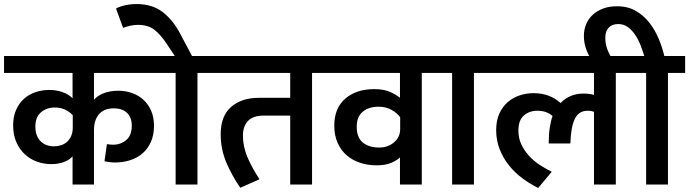

<svg xmlns="http://www.w3.org/2000/svg" viewBox="-30 -913 3410 950"><path d="M330 -343Q313 -361 291 -371Q269 -381 241 -381Q201 -381 173 -357.5Q145 -334 145 -287Q145 -240 170.5 -214.5Q196 -189 238 -189Q256 -189 272.5 -194.5Q289 -200 301.5 -211Q314 -222 322 -240Q330 -258 330 -282ZM435 0H329V-140Q316 -123 288 -112Q260 -101 224 -101Q186 -101 152 -113.5Q118 -126 92 -150.5Q66 -175 50.5 -210.5Q35 -246 35 -293Q35 -336 49.5 -369Q64 -402 88.5 -424Q113 -446 145.5 -457Q178 -468 214 -468Q248 -468 278.5 -457.5Q309 -447 329 -427V-552H-10V-636H787V-552H435V-419Q451 -439 482.5 -451.5Q514 -464 555 -464Q592 -464 624 -452.5Q656 -441 680 -419Q704 -397 718 -364.5Q732 -332 732 -291Q732 -245 716.5 -210.5Q701 -176 674.5 -153.5Q648 -131 613 -120Q578 -109 538 -109Q527 -109 511 -111Q495 -113 487 -115L499 -200Q514 -197 530 -197Q567 -197 594.5 -220Q622 -243 622 -291Q622 -332 598.5 -354.5Q575 -377 533 -377Q485 -377 460 -348Q435 -319 435 -269Z M544 -871Q562 -881 589.5 -887Q617 -893 646 -893Q723 -893 774 -854Q825 -815 860 -749L920 -636H1032V-552H947V0H839V-552H754V-636H835L797 -693Q765 -742 733.5 -766Q702 -790 653 -790Q633 -790 613.5 -785.5Q594 -781 579 -775Z M1275 -341Q1221 -341 1196.5 -314Q1172 -287 1172 -242Q1172 -188 1194 -136Q1216 -84 1254 -26L1159 16Q1119 -41 1090.5 -107.5Q1062 -174 1062 -249Q1062 -339 1113.5 -384Q1165 -429 1251 -429H1406V-552H1012V-636H1599V-552H1514V0H1406V-341Z M1821 -472Q1868 -472 1898 -459Q1928 -446 1949 -429V-552H1579V-636H2142V-552H2057V0H1949V-134Q1936 -121 1907.5 -108Q1879 -95 1832 -95Q1790 -95 1752 -107.5Q1714 -120 1685.5 -144.5Q1657 -169 1640.5 -206Q1624 -243 1624 -291Q1624 -378 1678.5 -425Q1733 -472 1821 -472ZM1950 -333Q1935 -354 1907 -369.5Q1879 -385 1844 -385Q1794 -385 1764.5 -360Q1735 -335 1735 -286Q1735 -232 1765.5 -207.5Q1796 -183 1847 -183Q1890 -183 1920 -209Q1950 -235 1950 -274Z M2207 -552H2122V-636H2400V-552H2315V0H2207Z M2704 -339Q2675 -365 2629 -365Q2589 -365 2562 -341.5Q2535 -318 2535 -267Q2535 -229 2549.5 -198.5Q2564 -168 2587 -142.5Q2610 -117 2640 -97.5Q2670 -78 2700 -63L2633 17Q2592 -3 2554.5 -31Q2517 -59 2488.5 -94.5Q2460 -130 2442.5 -174Q2425 -218 2425 -269Q2425 -316 2440.5 -350.5Q2456 -385 2482 -407.5Q2508 -430 2541 -441Q2574 -452 2610 -452Q2690 -452 2744 -403Q2762 -424 2791.5 -437Q2821 -450 2855 -450Q2892 -450 2909 -443V-552H2380V-636H3102V-552H3017V0H2909V-360Q2903 -362 2895.5 -363.5Q2888 -365 2877 -365Q2835 -365 2815 -326.5Q2795 -288 2792 -203H2685Q2685 -248 2690.5 -283Q2696 -318 2704 -339Z M3167 -552H3082V-636H3158Q3150 -662 3139 -690Q3128 -718 3112.5 -741Q3097 -764 3076.5 -779Q3056 -794 3029 -794Q2999 -794 2982 -776.5Q2965 -759 2965 -726Q2965 -697 2974 -672Q2983 -647 2997 -626L2922 -583L2907 -601Q2887 -628 2873 -662.5Q2859 -697 2859 -735Q2859 -767 2870.5 -794Q2882 -821 2903.5 -840.5Q2925 -860 2955 -871Q2985 -882 3023 -882Q3078 -882 3118 -858Q3158 -834 3185.5 -797.5Q3213 -761 3230.5 -718Q3248 -675 3257 -636H3360V-552H3275V0H3167Z"/></svg>

Font: Mukta SemiBold
Style: Regular
Weight: 600
Designer: Girish Dalvi and Yashodeep Gholap
Foundry: Ek Type
Version: Version 2.538;PS 1.002;hotconv 16.6.51;makeotf.lib2.5.65220;